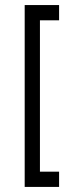

<svg xmlns="http://www.w3.org/2000/svg" viewBox="-20 -692 301 763"><path d="M138.7 -9.8H214.8V50.8H78.1V-671.9H214.8V-611.3H138.7Z"/></svg>

Font: Jura
Style: Medium
Weight: 500
Version: Version 2.6.1